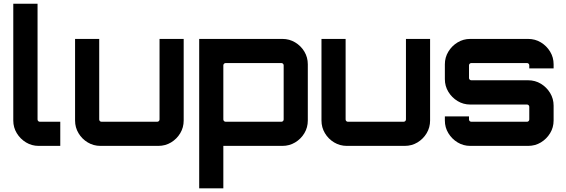

<svg xmlns="http://www.w3.org/2000/svg" viewBox="-20 -791 3070 1041"><path d="M189.5 0Q152.1 0 121 -18.9Q89.8 -37.8 70.9 -69Q52 -100.1 52 -137.5V-770.7H183.6V-143.1Q183.6 -138.1 187.2 -134.5Q190.8 -130.9 195.7 -130.9H306.8V0H189.5Z M524.5 0Q486.9 0 455.5 -18.9Q424.1 -37.8 405.6 -69Q387 -100.1 387 -137.5V-580H517.9V-143.1Q517.9 -138.1 521.5 -134.5Q525.1 -130.9 530.1 -130.9H832.6Q837.5 -130.9 841.3 -134.5Q845 -138.1 845 -143.1V-580H975.9V-137.5Q975.9 -100.1 957.4 -69Q938.8 -37.8 907.7 -18.9Q876.6 0 838.1 0H524.5Z M1060 230V-580H1511.4Q1549 -580 1580.4 -561.1Q1611.8 -542.2 1630.4 -511Q1648.9 -479.9 1648.9 -442.5V-137.5Q1648.9 -100.1 1630.4 -69Q1611.8 -37.8 1580.4 -18.9Q1549 0 1511.4 0H1190.9V230ZM1203.4 -130.9H1505.9Q1510.8 -130.9 1514.4 -134.5Q1518 -138.1 1518 -143.1V-436.9Q1518 -441.9 1514.4 -445.5Q1510.8 -449.1 1505.9 -449.1H1203.4Q1198.4 -449.1 1194.7 -445.5Q1190.9 -441.9 1190.9 -436.9V-143.1Q1190.9 -138.1 1194.7 -134.5Q1198.4 -130.9 1203.4 -130.9Z M1860.5 0Q1822.9 0 1791.5 -18.9Q1760.1 -37.8 1741.6 -69Q1723 -100.1 1723 -137.5V-580H1853.9V-143.1Q1853.9 -138.1 1857.5 -134.5Q1861.1 -130.9 1866.1 -130.9H2168.6Q2173.5 -130.9 2177.3 -134.5Q2181 -138.1 2181 -143.1V-580H2311.9V-137.5Q2311.9 -100.1 2293.4 -69Q2274.8 -37.8 2243.7 -18.9Q2212.6 0 2174.1 0H1860.5Z M2529.5 0Q2492.1 0 2461 -18.9Q2429.8 -37.8 2410.9 -69Q2392 -100.1 2392 -137.5V-160H2522.9V-143.1Q2522.9 -138.1 2526.5 -134.5Q2530.1 -130.9 2535.1 -130.9H2837.6Q2842.5 -130.9 2846.1 -134.5Q2849.7 -138.1 2849.7 -143.1V-212.1Q2849.7 -217 2846.1 -220.6Q2842.5 -224.2 2837.6 -224.2H2529.5Q2492.1 -224.2 2461 -243.1Q2429.8 -262 2410.9 -293.2Q2392 -324.3 2392 -361.7V-442.5Q2392 -479.9 2410.9 -511Q2429.8 -542.2 2461 -561.1Q2492.1 -580 2529.5 -580H2843.1Q2881.6 -580 2912.7 -561.1Q2943.8 -542.2 2962.7 -511Q2981.6 -479.9 2981.6 -442.5V-420H2849.7V-436.9Q2849.7 -441.9 2846.1 -445.5Q2842.5 -449.1 2837.6 -449.1H2535.1Q2530.1 -449.1 2526.5 -445.5Q2522.9 -441.9 2522.9 -436.9V-367.9Q2522.9 -363 2526.5 -359.4Q2530.1 -355.8 2535.1 -355.8H2843.1Q2881.6 -355.8 2912.7 -336.9Q2943.8 -318 2962.7 -286.8Q2981.6 -255.7 2981.6 -218.3V-137.5Q2981.6 -100.1 2962.7 -69Q2943.8 -37.8 2912.7 -18.9Q2881.6 0 2843.1 0H2529.5Z"/></svg>

Font: Orbitron
Style: Regular
Weight: 400
Designer: Matt McInerney
Foundry: The League of Moveable Type
Version: Version 2.001